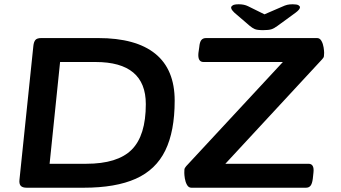

<svg xmlns="http://www.w3.org/2000/svg" viewBox="-20 -878 1594 898"><path d="M105 0Q85 0 77 -9Q69 -18 71 -37L136 -663Q138 -682 145.5 -691Q153 -700 173 -700H439Q616 -700 706.5 -626.5Q797 -553 797 -407Q797 -264 753 -174Q709 -84 615 -42Q521 0 371 0ZM212 -112H383Q530 -112 596 -178Q662 -244 662 -391Q662 -588 427 -588H261ZM875 0Q862 0 854.5 -13.5Q847 -27 844.5 -43.5Q842 -60 842 -69Q842 -78 842.5 -85Q843 -92 851 -101L1303 -588H932Q904 -588 908 -630L912 -658Q914 -681 921.5 -690.5Q929 -700 944 -700H1463Q1476 -700 1483.5 -686.5Q1491 -673 1493.5 -656.5Q1496 -640 1496 -631Q1496 -622 1495 -615Q1494 -608 1486 -600L1034 -112H1423Q1451 -112 1446 -70L1443 -42Q1440 -19 1432.5 -9.5Q1425 0 1411 0ZM1349 -858Q1369 -858 1376 -853.5Q1383 -849 1383 -844Q1383 -834 1363 -819L1278 -757Q1262 -745 1249 -741Q1236 -737 1211 -737Q1183 -737 1171.5 -742Q1160 -747 1147 -758L1076 -819Q1066 -829 1063.5 -834Q1061 -839 1061 -843Q1061 -848 1068.5 -853Q1076 -858 1097 -858Q1122 -858 1140 -849L1217 -811L1298 -846Q1313 -853 1323.5 -855.5Q1334 -858 1349 -858Z"/></svg>

Font: Asap Expanded Expanded SemiBold
Style: Italic
Weight: 600
Width: 7
Italic angle: -6°
Designer: Pablo Cosgaya
Foundry: Omnibus-Type
Version: Version 3.001; ttfautohint (v1.8.4.7-5d5b)